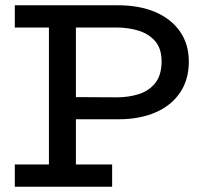

<svg xmlns="http://www.w3.org/2000/svg" viewBox="-20 -706 774 726"><path d="M233 -255V-339L423 -338Q466 -338 504.5 -350Q543 -362 567 -392Q591 -422 591 -474Q591 -522 567 -550Q543 -578 504 -590Q465 -602 420 -602H36V-686H427Q507 -686 567 -660.5Q627 -635 660.5 -587Q694 -539 694 -473Q694 -405 661 -356Q628 -307 568 -281Q508 -255 428 -255ZM36 0V-84H404V0ZM165 -47V-641H267V-47Z"/></svg>

Font: BioRhyme ExtraBold
Style: Regular
Weight: 400
Version: Version 1.600;gftools[0.9.33]